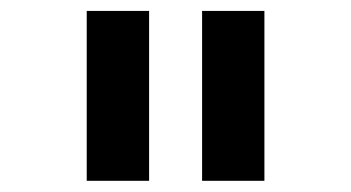

<svg xmlns="http://www.w3.org/2000/svg" viewBox="-20 -760 640 350"><path d="M251.8 -430.4V-740.1H138.1V-430.4ZM348.4 -430.4H462V-740.1H348.4Z"/></svg>

Font: Margiela Mono SemiBold
Style: Regular
Weight: 600
Designer: Mike Abbink, Paul van der Laan, Pieter van Rosmalen
Foundry: Bold Monday
Version: Version 2.003 2021